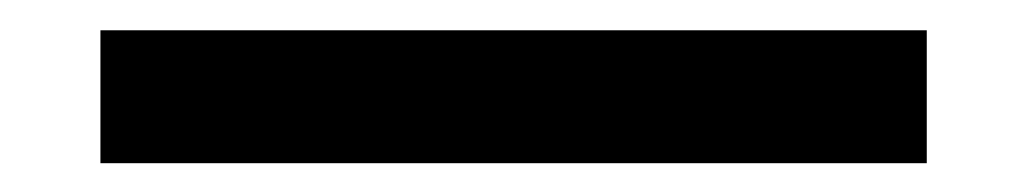

<svg xmlns="http://www.w3.org/2000/svg" viewBox="-20 -20 696 130"><path d="M48 90.5V0.5H607.5V90.5Z"/></svg>

Font: Encode Sans Expanded Expanded Medium
Style: Regular
Weight: 500
Width: 7
Designer: Multiple Designers
Foundry: Impallari Type
Version: Version 3.000; ttfautohint (v1.8.3) -l 8 -r 50 -G 200 -x 14 